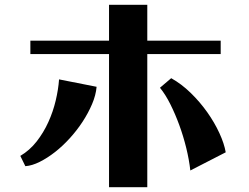

<svg xmlns="http://www.w3.org/2000/svg" viewBox="-20 -736 1040 803"><path d="M436 47V-510H107V-566H436V-716H596V-566H903V-510H596V47ZM696 -409Q739 -385 777.5 -347.5Q816 -310 846.5 -267Q877 -224 897.5 -179.5Q918 -135 924 -99L776 -23Q771 -68 759 -117Q747 -166 730 -212.5Q713 -259 692.5 -300Q672 -341 649 -369ZM384 -373Q381 -338 365 -300.5Q349 -263 325.5 -227Q302 -191 272 -158Q242 -125 210 -100Q178 -75 146 -59Q114 -43 86 -41L65 -84Q104 -107 133 -144Q162 -181 182 -225Q202 -269 213 -315.5Q224 -362 227 -404Z"/></svg>

Font: Cafe24 ClassicType
Style: Regular
Weight: 400
Designer: Cafe24 thkim, hmlim, mnelim & 4IR
Foundry: Cafe24
Version: Version 1.000